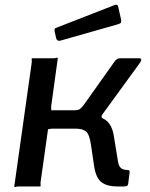

<svg xmlns="http://www.w3.org/2000/svg" viewBox="-20 -771 619 794"><path d="M39 0 111 -511Q112 -520 111 -525Q110 -530 113 -530H201Q209 -530 213.5 -532Q218 -534 219 -530L192 -334Q191 -326 192 -320.5Q193 -315 189 -315H315L348 -292Q400 -291 422.5 -270Q445 -249 451 -207L468 -103Q471 -83 481 -75.5Q491 -68 507 -68Q518 -68 516 -58L510 -10Q509 -5 505.5 -2.5Q502 0 494 0H463Q424 0 401 -16.5Q378 -33 370 -79L356 -173Q350 -215 336 -227Q322 -239 292 -239H197Q189 -239 184.5 -237Q180 -235 179 -239L148 -19Q147 -11 148 -5.5Q149 0 145 0H58Q50 0 45 2Q40 4 39 0ZM288 -273V-315Q304 -315 311 -320.5Q318 -326 327 -338L452 -514Q457 -522 463 -526Q469 -530 477 -530H554Q563 -530 564 -525.5Q565 -521 560 -513L405 -300Q394 -286 407 -280ZM469 -742 481 -689Q482 -683 480.5 -678.5Q479 -674 469 -671L230 -603Q222 -601 217.5 -604.5Q213 -608 212 -614L206 -641Q204 -653 210 -655L456 -751Q460 -752 464 -750.5Q468 -749 469 -742Z"/></svg>

Font: Libre Franklin Medium
Style: Italic
Weight: 500
Italic angle: -8°
Designer: Pablo Impallari, Rodrigo Fuenzalida, Nhung Nguyen
Foundry: Impallari Type
Version: Version 3.000